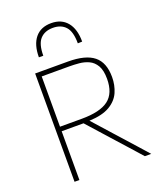

<svg xmlns="http://www.w3.org/2000/svg" viewBox="-172 -1080 997 1188"><g transform="rotate(-20 326.5 -486.0)"><path d="M110 0V-713H326Q441.5 -713 495.8 -669.2Q550 -625.5 550 -530Q550 -476.5 530 -430.8Q510 -385 461 -356Q412 -327 326 -323.5L434.5 -202Q463.5 -170 496 -133.5Q528.5 -97 559.5 -62.5Q590.5 -27.5 615 0H573Q530.5 -47.5 491 -92Q451 -136.5 412 -180L286 -321H142V0ZM324 -682H142V-351H285Q406 -351 461.5 -393Q517 -435 517 -530Q517 -586.5 498.5 -617.8Q480 -649 450.8 -662.5Q421.5 -676 388 -679Q354.5 -682 324 -682ZM422 -798Q422 -875.5 392.2 -908.2Q362.5 -941 309 -941Q255 -941 225 -908.2Q195 -875.5 195 -799H166Q166 -881.5 203 -926.8Q240 -972 309 -972Q376.5 -972 413.8 -926.8Q451 -881.5 451 -799Z"/></g></svg>

Font: Heraclito Thin
Style: Regular
Weight: 100
Designer: Kostas Bartsokas (font) & Cristiano Sobral (main changes)
Foundry: Kostas Bartsokas (font) & Cristiano Sobral (main changes)
Version: Version 1.00;July 8, 2020;FontCreator 13.0.0.2655 64-bit